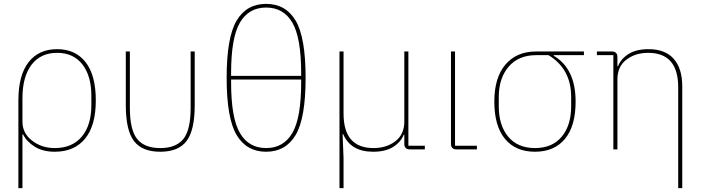

<svg xmlns="http://www.w3.org/2000/svg" viewBox="-20 -772 3640 992"><path d="M75 200V-253Q75 -383 127.5 -450.5Q180 -518 275 -518Q370 -518 422.5 -450.5Q475 -383 475 -253Q475 -123 419.5 -55.5Q364 12 263 12Q201 12 159 -14.5Q117 -41 99 -78H96V200ZM263 -7Q353 -7 402.5 -66Q452 -125 452 -229V-277Q452 -380 405.5 -439.5Q359 -499 275 -499Q190 -499 143 -437.5Q96 -376 96 -265V-143Q96 -84 145.5 -45.5Q195 -7 263 -7Z M651 -506V-215Q651 -100 689 -53.5Q727 -7 808 -7Q889 -7 927 -53.5Q965 -100 965 -215V-506H986V-229Q986 -99 944 -43.5Q902 12 808 12Q714 12 672 -43.5Q630 -99 630 -229V-506Z M1202.5 -665.5Q1254 -752 1355 -752Q1456 -752 1507.5 -665.5Q1559 -579 1559 -370Q1559 -161 1507.5 -74.5Q1456 12 1355 12Q1254 12 1202.5 -74.5Q1151 -161 1151 -370Q1151 -579 1202.5 -665.5ZM1536 -346V-361H1174V-346Q1174 -163 1219.5 -85Q1265 -7 1355 -7Q1445 -7 1490.5 -85Q1536 -163 1536 -346ZM1174 -394V-380H1536V-394Q1536 -577 1490.5 -655Q1445 -733 1355 -733Q1265 -733 1219.5 -655Q1174 -577 1174 -394Z M1755 200H1734V-506H1755V-185Q1755 -7 1910 -7Q1977 -7 2023 -42.5Q2069 -78 2069 -144V-506H2090V-19H2175V0H2098Q2069 0 2069 -29V-76H2066Q2051 -38 2011.5 -13Q1972 12 1908 12Q1792 12 1753 -79H1750L1755 44Z M2444 -19V0H2339Q2310 0 2310 -29V-506H2331V-19Z M2997 -487H2841V-484Q2954 -417 2954 -247Q2954 -121 2899 -54.5Q2844 12 2744 12Q2644 12 2589 -54.5Q2534 -121 2534 -247Q2534 -371 2591.5 -438.5Q2649 -506 2750 -506H2997ZM2814 -487H2750Q2659 -487 2608 -427.5Q2557 -368 2557 -271V-223Q2557 -124 2606 -65.5Q2655 -7 2744 -7Q2833 -7 2882 -65.5Q2931 -124 2931 -223V-271Q2931 -416 2814 -487Z M3170 0H3149V-487H3064V-506H3141Q3170 -506 3170 -477V-430H3173Q3188 -468 3227.5 -493Q3267 -518 3331 -518Q3416 -518 3460.5 -468.5Q3505 -419 3505 -325V200H3484V-321Q3484 -499 3329 -499Q3262 -499 3216 -463.5Q3170 -428 3170 -362Z"/></svg>

Font: IBM Plex Sans Thin
Style: Regular
Weight: 100
Designer: Mike Abbink, Paul van der Laan, Pieter van Rosmalen
Foundry: Bold Monday
Version: Version 3.0